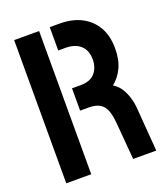

<svg xmlns="http://www.w3.org/2000/svg" viewBox="-130 -791 766 882"><g transform="rotate(-20 253.0 -350.0)"><path d="M369 0 354 -178Q351 -218 341.5 -243Q332 -268 312 -280Q292 -292 258 -292H216V-401H257Q306 -401 328.5 -427.5Q351 -454 351 -493Q351 -538 324.5 -562Q298 -586 252 -586H216V-700H264Q326 -700 371 -676.5Q416 -653 440.5 -610Q465 -567 465 -506Q465 -451 446.5 -412Q428 -373 397 -349Q428 -331 445 -293.5Q462 -256 465 -217L482 0ZM42 0V-700H164V0Z"/></g></svg>

Font: Stick No Bills ExtraLight
Style: Bold
Weight: 700
Version: Version 2.000